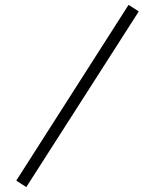

<svg xmlns="http://www.w3.org/2000/svg" viewBox="-20 -758 644 790"><path d="M88 12 47 -15 509 -738 551 -711Z"/></svg>

Font: TsukuhouMincho
Style: Regular
Weight: 400
Designer: Iose
Foundry: Typographish
Version: Version 1.001; ttfautohint (v1.8.3)